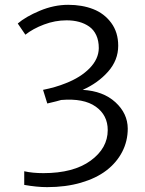

<svg xmlns="http://www.w3.org/2000/svg" viewBox="-20 -769 602 797"><path d="M80.6 -1.5V-58.1Q115.2 -50.3 160.2 -50.3Q285.2 -50.3 356.2 -102.1Q427.2 -153.8 427.2 -229Q427.2 -291 377.4 -326.4Q327.6 -361.8 233.9 -354Q220.2 -349.6 176.3 -339.4L158.7 -396Q211.9 -406.7 252.4 -423.3Q314.5 -447.3 352.1 -485.8Q389.6 -524.4 390.1 -569.3Q390.1 -600.1 379.6 -622.8Q369.1 -645.5 350.3 -658.7Q331.5 -671.9 308.1 -678.2Q284.7 -684.6 256.3 -684.6Q208.5 -684.6 162.6 -667.2Q116.7 -649.9 85.4 -625L53.7 -671.4Q86.4 -699.7 145.3 -724.4Q204.1 -749 263.2 -749Q320.8 -749 366.7 -731.2Q412.6 -713.4 441.7 -674.1Q470.7 -634.8 470.7 -579.1Q470.7 -519 428.5 -471.4Q386.2 -423.8 323.2 -396Q408.2 -391.1 459 -344.7Q509.8 -298.3 510.3 -235.4Q510.3 -183.1 487.1 -138.4Q463.9 -93.8 421.4 -61.3Q378.9 -28.8 315.7 -10.5Q252.4 7.8 175.8 7.8Q133.3 7.8 80.6 -1.5Z"/></svg>

Font: HaufeMerriweatherSansLt
Style: Regular
Weight: 300
Designer: Eben Sorkin
Foundry: Eben Sorkin
Version: Version 1.56